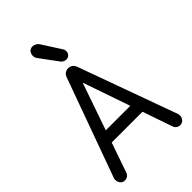

<svg xmlns="http://www.w3.org/2000/svg" viewBox="-283 -1051 1156 1156"><g transform="rotate(-45 295.0 -472.5)"><path d="M60 10Q44 10 34 0.5Q24 -9 21 -22.5Q18 -36 22 -47L249 -674Q256 -694 268.5 -702Q281 -710 295 -710Q309 -710 321.5 -702Q334 -694 341 -674L568 -47Q572 -36 569 -22.5Q566 -9 556 0.5Q546 10 530 10Q517 10 506.5 2.5Q496 -5 492 -17L285 -617H306L98 -17Q94 -5 83.5 2.5Q73 10 60 10ZM122 -208V-285H464V-208ZM325 -754Q304 -754 290 -772L208 -883Q202 -891 199.5 -898Q197 -905 197 -912Q197 -924 202.5 -935Q208 -946 219 -951Q233 -958 250.5 -952Q268 -946 278 -930L353 -813Q360 -803 360 -789Q360 -775 350 -764.5Q340 -754 325 -754Z"/></g></svg>

Font: National Park
Style: Regular
Weight: 400
Designer: Andrea Herstowski, Ben Hoepner
Version: Version 1.009